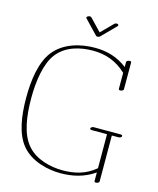

<svg xmlns="http://www.w3.org/2000/svg" viewBox="-123 -916 835 1012"><g transform="rotate(15 294.5 -410.5)"><path d="M387 -830.1C382.1 -830.1 377.7 -828.1 374.3 -824.7L311.8 -761.7L249.3 -827.1C247.3 -829.1 243.9 -830.1 240.5 -830.1C233.2 -830.1 223.9 -825.2 223.9 -819.3C223.9 -817.9 224.9 -816.4 225.8 -815.4L298.1 -739.7C299.6 -738.3 302.5 -736.8 305.9 -736.8C310.8 -736.8 316.7 -738.8 320.1 -742.2L394.8 -817.9C396.7 -819.8 397.2 -821.3 397.2 -823.2C397.2 -827.1 392.3 -830.1 387 -830.1ZM567.9 -264.6C567.9 -268.6 564 -271 558.1 -271H411.6C404.8 -271 397.5 -267.1 395.5 -262.2C393.6 -257.3 397.9 -253.4 404.8 -253.4H488.3L488.8 -67.9C434.1 -22 374.5 -8.8 310.5 -8.8C245.6 -8.8 162.6 -27.8 114.3 -85.9C66.9 -142.1 53.2 -236.8 53.2 -334.5C53.2 -427.2 67.9 -525.4 109.9 -580.1C156.7 -641.6 234.9 -659.7 303.7 -659.7C370.6 -659.7 431.6 -640.1 486.8 -587.9V-500.5C486.8 -496 490.7 -494.2 495.5 -494.2C503.2 -494.2 513.2 -498.9 513.2 -504.9V-651.4C513.2 -655.9 509.3 -657.7 504.5 -657.7C496.8 -657.7 486.8 -653 486.8 -647V-619.6C434.6 -660.2 376 -677.2 310.5 -677.2C235.8 -677.2 142.1 -656.2 87.4 -585C40.5 -523.4 26.9 -424.3 26.9 -330.6C26.9 -231.9 40.5 -135.3 90.8 -75.2C143.1 -13.2 231.9 8.8 303.7 8.8C366.7 8.8 431.2 -4.4 488.8 -44.9V2C488.8 6.5 492.7 8.3 497.6 8.3C505.2 8.3 515.1 3.7 515.1 -2V-69.8L514.6 -253.4H551.3C558.6 -253.4 567.9 -257.8 567.9 -264.6Z"/></g></svg>

Font: WireWyrm
Style: Light
Weight: 200
Version: Version 001.000